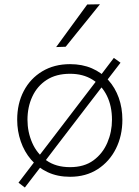

<svg xmlns="http://www.w3.org/2000/svg" viewBox="-20 -798 637 877"><path d="M300 9.5Q242.5 9.5 197.8 -11.5Q153 -32.5 122 -68.8Q91 -105 74.8 -152.2Q58.5 -199.5 58.5 -251Q58.5 -325 88.5 -382.2Q118.5 -439.5 173 -472.2Q227.5 -505 300 -505Q355.5 -505 399.5 -486Q443.5 -467 474.8 -432.2Q506 -397.5 522.5 -351.2Q539 -305 539 -251Q539 -178 509.5 -119Q480 -60 426.2 -25.2Q372.5 9.5 300 9.5ZM300 -34.5Q364.5 -34.5 406.8 -65.5Q449 -96.5 470.2 -146Q491.5 -195.5 491.5 -251Q491.5 -313.5 468.2 -360.8Q445 -408 402 -434.5Q359 -461 300 -461Q236.5 -461 193.2 -433Q150 -405 127.8 -357.2Q105.5 -309.5 105.5 -251Q105.5 -195.5 127 -146Q148.5 -96.5 191.8 -65.5Q235 -34.5 300 -34.5ZM93.5 58.5 64.5 36.5Q103 -14 137 -58.5Q171 -103 210 -153.5L354 -342Q395.5 -396 429.8 -441Q464 -486 500 -533.5L530.5 -511.5Q493.5 -463.5 457.8 -417Q422 -370.5 382 -318.5L238 -130.5Q198.5 -78.5 164.5 -34Q130.5 10.5 93.5 58.5ZM236.5 -583Q272 -632 308 -681Q344 -730 378.5 -777.5L436.5 -778.5Q410.5 -745.5 384 -713.2Q357.5 -681 331.8 -648.8Q306 -616.5 280 -584.5Z"/></svg>

Font: Commissioner Thin ExtraLight
Style: Regular
Weight: 250
Version: Version 1.000